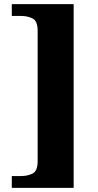

<svg xmlns="http://www.w3.org/2000/svg" viewBox="-20 -780 476 928"><path d="M37 128V71H80Q114 71 138 58.5Q162 46 162 -1V-631Q162 -678 138 -690.5Q114 -703 80 -703H37V-760H336V128Z"/></svg>

Font: Noto Serif Tamil ExtraBold
Style: Regular
Weight: 800
Designer: Indian Type Foundry, Tom Grace, and the Monotype Design Team
Foundry: Monotype Imaging Inc.
Version: Version 2.004; ttfautohint (v1.8.4.7-5d5b)